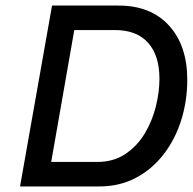

<svg xmlns="http://www.w3.org/2000/svg" viewBox="-20 -670 693 690"><path d="M406 -650Q522 -650 587.5 -578Q653 -506 653 -383Q653 -308 631.5 -239Q610 -170 568.5 -116Q527 -62 468.5 -31Q410 0 337 0H52L167 -650ZM247 -562 164 -88H329Q388 -88 430.5 -116.5Q473 -145 500 -190Q527 -235 540 -287Q553 -339 553 -387Q553 -471 512 -516.5Q471 -562 393 -562Z"/></svg>

Font: Overused Grotesk Medium
Style: Italic
Weight: 500
Italic angle: -10°
Version: Version 0.003